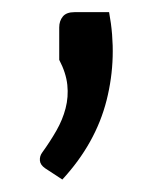

<svg xmlns="http://www.w3.org/2000/svg" viewBox="-20 -184 252 308"><path d="M155 -164.5Q168.5 -92.5 151 -23.2Q133.5 46 80 104L52.5 86Q44.5 80.5 44 73.5Q43.5 66.5 47.5 61Q60.5 43 70.5 25.5Q80.5 8 85.2 -10.2Q90 -28.5 88 -47.8Q86 -67 75 -88V-140Q75 -150.5 80.8 -157.5Q86.5 -164.5 99.5 -164.5Z"/></svg>

Font: Lato-Regular
Style: Regular
Weight: 400
Designer: Lukasz Dziedzic with Adam Twardoch and Botio Nikoltchev
Foundry: tyPoland Lukasz Dziedzic
Version: Version 2.015; 2015-08-06; http://www.latofonts.com/